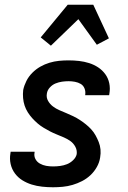

<svg xmlns="http://www.w3.org/2000/svg" viewBox="-20 -783 540 811"><path d="M204 8Q181 8 158 5.5Q135 3 114 -3.5Q93 -10 74.5 -21.5Q56 -33 43 -50.5Q30 -68 25 -90Q20 -112 24 -135L25 -142H126V-139Q123 -124 129.5 -111.5Q136 -99 148.5 -92Q161 -85 175 -82.5Q189 -80 204 -80Q219 -80 234 -82Q249 -84 263 -89.5Q277 -95 289 -106.5Q301 -118 304 -132Q306 -149 298 -163.5Q290 -178 277.5 -187Q265 -196 250 -202.5Q235 -209 220 -215Q205 -221 191.5 -228Q178 -235 164 -243.5Q150 -252 138.5 -262Q127 -272 116.5 -283.5Q106 -295 97.5 -308.5Q89 -322 84 -337Q79 -352 77.5 -369Q76 -386 78 -403Q82 -422 91.5 -441Q101 -460 116.5 -475.5Q132 -491 150.5 -501.5Q169 -512 189 -518Q209 -524 229 -526Q249 -528 269 -528Q292 -528 314 -525.5Q336 -523 356.5 -516.5Q377 -510 394.5 -498.5Q412 -487 424.5 -470Q437 -453 441.5 -431.5Q446 -410 442 -387L441 -381H340V-383Q342 -397 337 -409.5Q332 -422 321 -428.5Q310 -435 296.5 -437.5Q283 -440 270 -440Q256 -440 242 -438Q228 -436 214.5 -430.5Q201 -425 190.5 -413.5Q180 -402 178 -388Q175 -371 183 -357Q191 -343 203.5 -333.5Q216 -324 231 -317.5Q246 -311 260.5 -305Q275 -299 289.5 -292Q304 -285 317 -276.5Q330 -268 342.5 -258Q355 -248 365.5 -236.5Q376 -225 383.5 -211.5Q391 -198 397 -183Q403 -168 404.5 -151.5Q406 -135 403 -118Q400 -97 389 -77.5Q378 -58 362 -43Q346 -28 326.5 -18Q307 -8 286.5 -2Q266 4 245 6Q224 8 204 8ZM195 -590 152 -625 266 -763H374L440 -621L389 -594L311 -702Z"/></svg>

Font: Iosevka SS18 Semibold
Style: Italic
Weight: 600
Italic angle: -9°
Monospace: yes
Designer: Belleve Invis
Foundry: Belleve Invis
Version: Version 25.1.1; ttfautohint (v1.8.4)